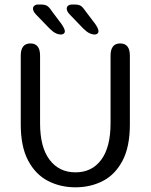

<svg xmlns="http://www.w3.org/2000/svg" viewBox="-20 -809 659 840"><path d="M310 10.5Q243.7 10.5 189.5 -17.7Q135.3 -45.8 103.1 -106.6Q70.8 -167.3 70.8 -265V-565.2Q70.8 -619 113.2 -619Q155.3 -619 155.3 -565.2V-269.8Q155.3 -164.8 197 -109.9Q238.7 -55 310 -55Q382 -55 422.8 -109.9Q463.7 -164.8 463.7 -269.8V-565.2Q463.7 -619 505.8 -619Q548.2 -619 548.2 -565.2V-265Q548.2 -167.3 516.4 -106.6Q484.7 -45.8 430.8 -17.7Q376.8 10.5 310 10.5ZM247.7 -658Q234.2 -658 221.8 -664.7Q209.5 -671.3 195.3 -685.7L136.8 -746.3Q130 -753.5 127.2 -759.8Q124.3 -766 124.3 -771.3Q124.3 -779.5 130.6 -784.3Q136.8 -789.2 146.5 -789.2H159.5Q177.5 -789.2 187 -782.8Q196.5 -776.5 207.5 -759.3L248.5 -704.7Q263.7 -682.5 263.7 -672.5Q263.7 -665.5 258.8 -661.8Q253.8 -658 247.7 -658ZM395 -658Q382 -658 369.5 -664.7Q357 -671.3 342.8 -685.7L284.5 -746.3Q272 -759.3 272 -771.3Q272 -779.5 278.3 -784.3Q284.7 -789.2 294 -789.2H306.8Q325.2 -789.2 334.4 -782.8Q343.7 -776.3 354.8 -759.3L396.3 -704.7Q403.8 -693.8 407.3 -686.1Q410.8 -678.3 410.8 -672.5Q410.8 -665.5 406 -661.8Q401.2 -658 395 -658Z"/></svg>

Font: Sono ExtraLight
Style: Regular
Weight: 200
Designer: Tyler Finck
Foundry: Tyler Finck
Version: Version 2.112